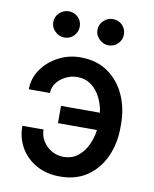

<svg xmlns="http://www.w3.org/2000/svg" viewBox="-85 -820 716 894"><g transform="rotate(10 272.5 -372.5)"><path d="M258.9 -460.6Q231.5 -460.2 205.8 -447.6Q180 -435 163.5 -413.5Q147 -392 147 -365.1H46.9Q46.9 -416.2 76.3 -459Q105.8 -501.8 154.1 -527.5Q202.4 -553.3 258.9 -553.3Q335.9 -553.3 389.4 -515.8Q442.8 -478.3 470.5 -416.4Q498.2 -354.4 498.2 -280.5V-262.8Q498.2 -188.9 470.5 -126.8Q442.8 -64.6 389.6 -27.3Q336.3 9.9 258.9 9.9Q197.1 9.9 149.1 -16.3Q101.2 -42.6 74 -88.4Q46.9 -134.2 46.9 -192.5H147Q147 -163.4 162.3 -138.5Q177.6 -113.6 203.1 -98.5Q228.7 -83.5 258.9 -83.1Q299.4 -83.1 327.4 -105.1Q355.5 -127.1 371.6 -161.4Q387.8 -195.7 392.4 -233.3H208.1V-315H392Q387.1 -352.6 370.7 -385.8Q354.4 -419 326.5 -439.6Q298.7 -460.2 258.9 -460.6ZM167.6 -631Q142.8 -631 123.8 -649.5Q104.8 -668 104.8 -692.8Q104.8 -719.1 123.8 -737Q142.8 -755 167.6 -755Q194.2 -755 212.2 -737Q230.1 -719.1 230.1 -692.8Q230.1 -668 212.2 -649.5Q194.2 -631 167.6 -631ZM376.4 -631Q351.6 -631 332.6 -649.5Q313.6 -668 313.6 -692.8Q313.6 -719.1 332.6 -737Q351.6 -755 376.4 -755Q403.1 -755 421 -737Q438.9 -719.1 438.9 -692.8Q438.9 -668 421 -649.5Q403.1 -631 376.4 -631Z"/></g></svg>

Font: Inter Zeller Medium
Style: Regular
Weight: 500
Designer: Rasmus Andersson; Joe Bland
Foundry: zeller
Version: Version 3.015;git-dec3a8cb1